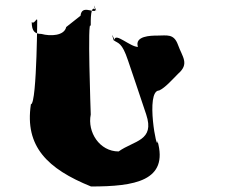

<svg xmlns="http://www.w3.org/2000/svg" viewBox="-20 -804 830 696"><path d="M550 -675C527 -675 467 -674 480 -634C452 -634 398 -687 395 -660C395 -660 379 -698 392 -658C409 -646 422 -651 444 -585C444 -585 497 -429 510 -389C542 -293 466 -295 410 -255C341 -255 296 -325 309 -389C309 -389 296 -749 309 -709C309 -727 307 -795 329 -765C329 -765 313 -806 326 -766C317 -757 276 -787 272 -747L220 -706C213 -674 163 -672 130 -681C107 -681 95 -690 95 -724C105 -714 115 -746 115 -728C115 -786 115 -426 92 -426C69 -273 152 -192 310 -128C468 -128 592 -148 551 -293C551 -242 505 -476 557 -476C579 -486 605 -516 625 -536C668 -573 641 -597 625 -642C610 -683 585 -675 550 -675Z"/></svg>

Font: Hussar Przerywany
Style: Regular
Weight: 400
Foundry: Cannot Into Space Fonts
Version: Version 0.982